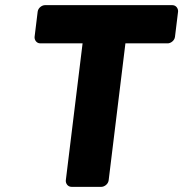

<svg xmlns="http://www.w3.org/2000/svg" viewBox="-20 -699 710 744"><path d="M235 0C234 11 242 25 257 25H373C384 25 399 15 401 0L466 -531H630C641 -531 656 -541 658 -556L670 -654C671 -665 663 -679 648 -679H154C143 -679 128 -669 126 -654L114 -556C113 -545 121 -531 136 -531H300Z"/></svg>

Font: Falling Sky
Style: BlkObl
Weight: 900
Designer: Paul D. Hunt
Foundry: Adobe Systems Incorporated
Version: Version 1.02